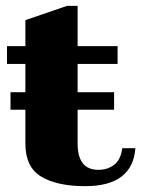

<svg xmlns="http://www.w3.org/2000/svg" viewBox="-20 -628 509 658"><path d="M444 -120Q434 10 272 10Q176 10 121.5 -22.5Q67 -55 67 -136V-252H16V-312H67V-409H4V-470H67V-559L210 -608H246V-470H383V-409H246V-312H371V-252H246V-136Q246 -46 317 -46Q349 -46 371.5 -63.5Q394 -81 399 -120Z"/></svg>

Font: Taviraj Bold
Style: Regular
Weight: 700
Designer: Katatrad Team
Foundry: CadsonDemak
Version: Version 1.030